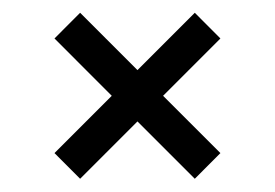

<svg xmlns="http://www.w3.org/2000/svg" viewBox="-20 -488 424 296"><path d="M191.9 -379.9 280.3 -468.3 319.8 -428.7 231.4 -340.3 319.8 -252 280.3 -212.4 191.9 -300.8 103.5 -212.4 64 -252 152.3 -340.3 64 -428.7 103.5 -468.3Z"/></svg>

Font: X Company
Style: Regular
Weight: 400
Designer: GGBotNet
Foundry: GGBotNet
Version: 0.90